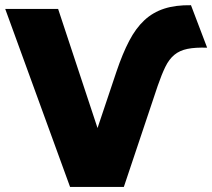

<svg xmlns="http://www.w3.org/2000/svg" viewBox="-28 -735 834 755"><path d="M247.5 0 -7.5 -700H200.5L355.5 -231.5L430 -453.5Q454 -524.5 480 -574.2Q506 -624 539.5 -655.2Q573 -686.5 617.8 -701Q662.5 -715.5 723 -714.5L786.5 -547.5Q740 -549 709.2 -542.8Q678.5 -536.5 657.8 -519.5Q637 -502.5 622.2 -472.2Q607.5 -442 592 -397L459 0Z"/></svg>

Font: Geologica Roman ExtraBold
Style: Regular
Weight: 800
Designer: Sindre Bremnes, Frode Helland
Foundry: Monokrom Skriftforlag AS
Version: Version 1.010;gftools[0.9.28]